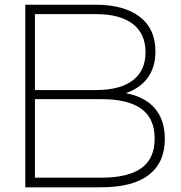

<svg xmlns="http://www.w3.org/2000/svg" viewBox="-20 -798 770 818"><path d="M682.2 -205.6Q682.2 -105.6 613.9 -52.8Q545.6 0 410 0H87.8V-777.8H388.9Q507.8 -777.8 575 -726.7Q642.2 -675.6 642.2 -578.9Q642.2 -511.1 608.9 -466.1Q575.6 -421.1 515.6 -401.1Q597.8 -385.6 640 -336.1Q682.2 -286.7 682.2 -205.6ZM128.9 -414.4H390Q491.1 -414.4 545.6 -455.6Q600 -496.7 600 -575.6Q600 -654.4 545.6 -696.1Q491.1 -737.8 390 -737.8H128.9ZM638.9 -207.8Q638.9 -293.3 582.2 -334.4Q525.6 -375.6 412.2 -375.6H128.9V-41.1H412.2Q525.6 -41.1 582.2 -81.7Q638.9 -122.2 638.9 -207.8Z"/></svg>

Font: Paperlogy 2 ExtraLight
Style: Regular
Weight: 250
Designer: redesigned by Lee Juim, glyphs from Gmarket Sans & Montserrat
Foundry: PT&
Version: Version 1.001